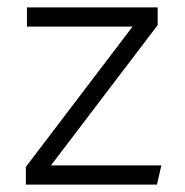

<svg xmlns="http://www.w3.org/2000/svg" viewBox="-20 -500 501 520"><path d="M50 0V-48L339 -428H53V-480H407V-432L118 -52H417L405 0Z"/></svg>

Font: Geologica-Sharp
Style: Regular
Weight: 100
Designer: Sindre Bremnes, Frode Helland
Foundry: Monokrom Skriftforlag AS
Version: Version 1.010;gftools[0.9.28]